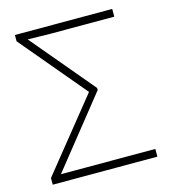

<svg xmlns="http://www.w3.org/2000/svg" viewBox="-107 -801 791 888"><g transform="rotate(-15 288.5 -357.0)"><path d="M36 0V-32L309 -371L46 -684V-714H512V-677H203Q176 -677 151.5 -678Q127 -679 98 -679L350 -379V-369L85 -37Q115 -37 145 -37Q175 -37 204 -37H537V0Z"/></g></svg>

Font: Noto Sans ExtraLight
Style: Regular
Weight: 200
Designer: Monotype Design Team
Foundry: Monotype Imaging Inc.
Version: Version 2.007